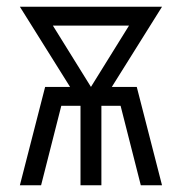

<svg xmlns="http://www.w3.org/2000/svg" viewBox="-20 -550 540 570"><path d="M39 0 114 -292H188L39 -530H461L312 -292H386L461 0H398L338 -236H281V0H219V-236H162L102 0ZM250 -292 363 -474H137Z"/></svg>

Font: Iosevka SS01 Light
Style: Regular
Weight: 300
Monospace: yes
Designer: Belleve Invis
Foundry: Belleve Invis
Version: 2.3.3; ttfautohint (v1.8.3)